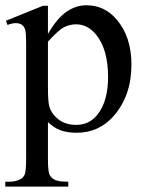

<svg xmlns="http://www.w3.org/2000/svg" viewBox="-23 -480 543 714"><path d="M-1 -402.8 136.7 -458.5H155.3V-354Q189.9 -413.1 224.9 -436.8Q259.8 -460.4 298.3 -460.4Q365.7 -460.4 410.6 -407.7Q465.8 -343.3 465.8 -239.7Q465.8 -124 399.4 -48.3Q344.7 13.7 261.7 13.7Q225.6 13.7 199.2 3.4Q179.7 -3.9 155.3 -25.9V110.4Q155.3 156.2 160.9 168.7Q166.5 181.2 180.4 188.5Q194.3 195.8 231 195.8V213.9H-3.4V195.8H8.8Q35.6 196.3 54.7 185.5Q64 180.2 69.1 168.2Q74.2 156.2 74.2 107.4V-315.4Q74.2 -358.9 70.3 -370.6Q66.4 -382.3 57.9 -388.2Q49.3 -394 34.7 -394Q22.9 -394 4.9 -387.2ZM155.3 -325.2V-158.2Q155.3 -104 159.7 -86.9Q166.5 -58.6 193.1 -37.1Q219.7 -15.6 260.3 -15.6Q309.1 -15.6 339.4 -53.7Q378.9 -103.5 378.9 -193.8Q378.9 -296.4 334 -351.6Q302.7 -389.6 259.8 -389.6Q236.3 -389.6 213.4 -377.9Q195.8 -369.1 155.3 -325.2Z"/></svg>

Font: Jameel Khushkhati
Style: Regular
Weight: 400
Version: Version 3.5